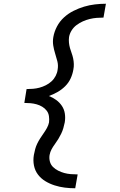

<svg xmlns="http://www.w3.org/2000/svg" viewBox="-20 -853 640 1026"><path d="M382 153Q353 153 325.5 149.5Q298 146 271.5 137.5Q245 129 222 115Q199 101 183 80Q167 59 161.5 31.5Q156 4 161 -25Q164 -41 168 -56Q172 -71 179 -85.5Q186 -100 195 -114Q204 -128 213.5 -141.5Q223 -155 231 -169.5Q239 -184 242 -199Q244 -216 241.5 -232.5Q239 -249 229.5 -261.5Q220 -274 206 -282.5Q192 -291 176 -295.5Q160 -300 143.5 -301.5Q127 -303 110 -303L122 -377Q139 -377 156.5 -378.5Q174 -380 191 -384.5Q208 -389 225 -397.5Q242 -406 255.5 -418.5Q269 -431 277.5 -447.5Q286 -464 288 -481Q292 -504 286.5 -525.5Q281 -547 274.5 -567.5Q268 -588 264.5 -610Q261 -632 265 -655Q270 -684 284.5 -711.5Q299 -739 322 -760Q345 -781 373 -795Q401 -809 429.5 -817.5Q458 -826 487.5 -829.5Q517 -833 546 -833L533 -759Q515 -759 496.5 -757.5Q478 -756 459.5 -751.5Q441 -747 423 -739Q405 -731 389 -719Q373 -707 362.5 -690Q352 -673 349 -655Q347 -640 348.5 -625Q350 -610 354 -596Q358 -582 363 -568.5Q368 -555 371 -540.5Q374 -526 374.5 -511Q375 -496 372 -481Q368 -457 357.5 -434Q347 -411 328.5 -392.5Q310 -374 287 -361Q264 -348 241 -340Q262 -332 280 -319Q298 -306 310.5 -287.5Q323 -269 326.5 -246Q330 -223 326 -199Q323 -184 318.5 -168.5Q314 -153 307 -138.5Q300 -124 291.5 -110Q283 -96 273 -82.5Q263 -69 255.5 -55Q248 -41 245 -25Q242 -7 246.5 10Q251 27 263 39Q275 51 291 59Q307 67 323.5 71.5Q340 76 358.5 77.5Q377 79 395 79Z"/></svg>

Font: Iosevka HT Extended
Style: Italic
Weight: 400
Width: 7
Italic angle: -9°
Monospace: yes
Designer: Belleve Invis
Foundry: Belleve Invis
Version: Version 32.3.0; ttfautohint (v1.8.4)